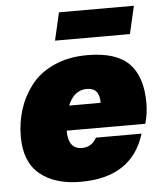

<svg xmlns="http://www.w3.org/2000/svg" viewBox="-54 -806 742 868"><g transform="rotate(-5 317.0 -372.0)"><path d="M356 -554Q487 -554 545.5 -494.5Q604 -435 604 -315Q604 -268 591 -222H234Q234 -138 296 -138Q341 -138 363 -179H570Q511 14 278 14Q161 14 93 -42Q25 -98 25 -212Q25 -278 44 -337Q63 -396 101.5 -445.5Q140 -495 205.5 -524.5Q271 -554 356 -554ZM217 -632 246 -758H586L557 -632ZM255 -334H398Q399 -402 341 -402Q283 -402 255 -334Z"/></g></svg>

Font: Nacelle Black
Style: Italic
Weight: 900
Italic angle: -12°
Designer: Sora Sagano
Foundry: Sora Sagano
Version: Version 1.000;FEAKit 1.0